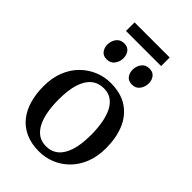

<svg xmlns="http://www.w3.org/2000/svg" viewBox="-267 -995 1100 1100"><g transform="rotate(45 283.0 -445.0)"><path d="M30.5 -271.5Q30.5 -341 52 -394.2Q73.5 -447.5 110.8 -484Q148 -520.5 194 -539.2Q240 -558 289.5 -558Q375 -558 429.5 -520.5Q484 -483 509.8 -419.2Q535.5 -355.5 535.5 -275.5Q535.5 -206 514 -152.5Q492.5 -99 455.5 -62.5Q418.5 -26 372.2 -7.5Q326 11 277 11Q213 11 166.2 -10.5Q119.5 -32 89.5 -70.2Q59.5 -108.5 45 -160Q30.5 -211.5 30.5 -271.5ZM284 -38.5Q327.5 -38.5 358 -63.8Q388.5 -89 404.8 -139.8Q421 -190.5 421 -266.5Q421 -317 413.5 -361Q406 -405 390 -438Q374 -471 347.8 -489.8Q321.5 -508.5 284 -508.5Q240 -508.5 209 -483.2Q178 -458 161.8 -407.5Q145.5 -357 145.5 -280Q145.5 -229.5 153 -185.5Q160.5 -141.5 177 -108.5Q193.5 -75.5 219.8 -57Q246 -38.5 284 -38.5ZM176.5 -636.5Q149 -636.5 134.8 -655Q120.5 -673.5 120.5 -699.5Q120.5 -728.5 137 -750.8Q153.5 -773 184.5 -773H185.5Q213 -773 227.2 -754.5Q241.5 -736 241.5 -710Q241.5 -681.5 225.2 -659Q209 -636.5 177.5 -636.5ZM381 -636.5Q353 -636.5 338.8 -655Q324.5 -673.5 324.5 -699.5Q324.5 -728.5 341 -750.8Q357.5 -773 388.5 -773H389.5Q417.5 -773 431.8 -754.5Q446 -736 446 -710Q446 -681.5 429.5 -659Q413 -636.5 382 -636.5ZM425.5 -899.5V-830H141V-899.5Z"/></g></svg>

Font: Merriweather 48pt
Style: Regular
Weight: 400
Version: Version 2.100